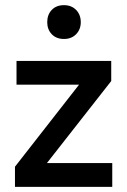

<svg xmlns="http://www.w3.org/2000/svg" viewBox="-20 -724 493 744"><path d="M415 -92V0H38V-78L320 -439L353 -396H44V-488H411V-410L128 -49L67 -92ZM163 -638Q163 -667 180.5 -685.5Q198 -704 228 -704Q257 -704 275 -685.5Q293 -667 293 -638Q293 -610 275 -591.5Q257 -573 228 -573Q198 -573 180.5 -591.5Q163 -610 163 -638Z"/></svg>

Font: Gabarito
Style: Regular
Weight: 400
Designer: Leandro Assis / Alvaro Franca / Felipe Casaprima
Foundry: Naipe Foundry
Version: Version 1.000